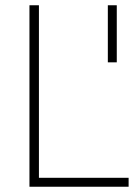

<svg xmlns="http://www.w3.org/2000/svg" viewBox="-20 -710 532 730"><path d="M469 -34H128V-690H92V0H469ZM390 -690V-473H424V-690Z"/></svg>

Font: RazerF5 Thin
Style: Regular
Weight: 250
Foundry: Razer Inc.
Version: Version 2